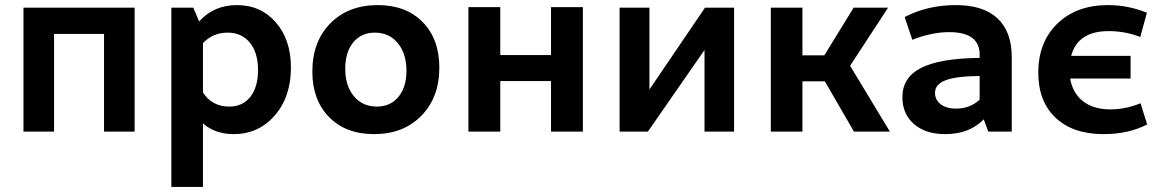

<svg xmlns="http://www.w3.org/2000/svg" viewBox="-20 -516 4549 753"><path d="M72 0V-486H508V0H388V-383H192V0Z M652 217V-486H738L761 -432Q819 -496 909 -496Q1003 -496 1062 -428Q1121 -360 1121 -251Q1121 -136 1057.5 -63Q994 10 896 10Q824 10 776 -32V217ZM873 -388Q815 -388 776 -347V-153Q812 -98 879 -98Q932 -98 962 -136.5Q992 -175 992 -241Q992 -309 960 -348.5Q928 -388 873 -388Z M1447 10Q1336 10 1270.5 -57Q1205 -124 1205 -235Q1205 -353 1275.5 -424.5Q1346 -496 1462 -496Q1572 -496 1637.5 -429.5Q1703 -363 1703 -251Q1703 -134 1632.5 -62Q1562 10 1447 10ZM1458 -98Q1511 -98 1542.5 -136Q1574 -174 1574 -238Q1574 -306 1540 -347Q1506 -388 1450 -388Q1397 -388 1365.5 -350Q1334 -312 1334 -246Q1334 -179 1368 -138.5Q1402 -98 1458 -98Z M1817 0V-488H1942V-300H2141V-488H2266V0H2141V-198H1942V0Z M2410 0V-486H2527V-165L2745 -486H2859V0H2743V-320L2521 0Z M3003 0V-486H3127V-299H3213L3328 -486H3463L3314 -258L3470 0H3329L3215 -197H3127V0Z M3687 10Q3610 10 3564.5 -29.5Q3519 -69 3519 -135Q3519 -212 3592 -249.5Q3665 -287 3822 -289V-302Q3822 -390 3702 -390Q3635 -390 3558 -360L3528 -449Q3617 -496 3729 -496Q3837 -496 3892.5 -443.5Q3948 -391 3948 -292V0H3856L3838 -48Q3782 10 3687 10ZM3647 -152Q3647 -124 3669.5 -107Q3692 -90 3729 -90Q3784 -90 3822 -125V-218Q3729 -217 3688 -201Q3647 -185 3647 -152Z M4308 10Q4188 10 4120 -54Q4052 -118 4052 -231Q4052 -351 4127 -423.5Q4202 -496 4325 -496Q4405 -496 4478 -466L4452 -371Q4393 -394 4328 -394Q4207 -394 4181 -297H4414V-208H4177Q4187 -150 4228 -118.5Q4269 -87 4335 -87Q4394 -87 4453 -111L4479 -28Q4406 10 4308 10Z"/></svg>

Font: Cantarell
Style: Bold
Weight: 700
Designer: Dave Crossland, Nikolaus Waxweiler, Florian Fecher, Jacques Le Bailly, Eben Sorkin, Alexei Vanyashin, Alexios Zavras, Em
Version: Version 0.303